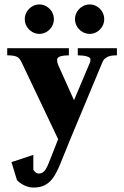

<svg xmlns="http://www.w3.org/2000/svg" viewBox="-20 -630 558 864"><path d="M12.5 -381V-413H290V-381Q267 -381 252 -376.5Q237 -372 237 -360.5Q237 -355.5 238 -349.8Q239 -344 241 -339.5L313 -179L384 -347Q385.5 -350 386.2 -354.5Q387 -359 387 -362.5Q387 -370 376.5 -374.2Q366 -378.5 353 -379.8Q340 -381 330 -381V-413H506V-381Q490 -381 478 -378.8Q466 -376.5 456 -369.5Q446 -362.5 440.5 -349L296.5 -4H241.5L77.5 -349Q68 -369.5 54.5 -375.2Q41 -381 12.5 -381ZM56.5 181 31.5 99.5 130 67V134Q135 141.5 141 146.2Q147 151 154.5 151Q169.5 151 179.2 140.2Q189 129.5 200 102L253 -32.5L296.5 -4L250.5 109.5Q235.5 145.5 220.5 167.8Q205.5 190 184 202Q162.5 214 131 214Q110.5 214 91 205Q71.5 196 56.5 181ZM317.5 -543.8Q317.5 -561.5 326.6 -576.8Q335.7 -592 350.8 -601Q365.8 -610 384 -610Q401 -610 416.1 -601Q431.2 -592 440.1 -576.8Q449 -561.5 449 -543.6Q449 -525.8 440 -510.6Q431 -495.5 416 -486.5Q401 -477.5 384 -477.5Q365.8 -477.5 350.8 -486.5Q335.7 -495.5 326.6 -510.7Q317.5 -526 317.5 -543.8ZM91.5 -543.8Q91.5 -561.5 100.5 -576.8Q109.5 -592 124.7 -601Q140 -610 157.6 -610Q174.5 -610 189.5 -601Q204.4 -592 213.5 -576.8Q222.5 -561.5 222.5 -543.6Q222.5 -525.8 213.5 -510.6Q204.5 -495.5 189.6 -486.5Q174.7 -477.5 157.5 -477.5Q140 -477.5 124.7 -486.5Q109.5 -495.5 100.5 -510.7Q91.5 -526 91.5 -543.8Z"/></svg>

Font: Didactic
Style: Regular
Weight: 400
Designer: Tyler Finck
Foundry: Etcetera Type Co
Version: Version 3.007;FEAKit 1.0